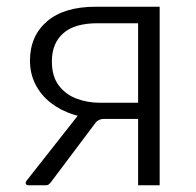

<svg xmlns="http://www.w3.org/2000/svg" viewBox="-20 -550 582 570"><path d="M390 0V-197H284Q238 -197 199 -209.5Q160 -222 131 -244.5Q102 -267 85.5 -299Q69 -331 69 -370Q69 -443 119.5 -486.5Q170 -530 264 -530H454V0ZM66 0Q58 0 56.5 -4.5Q55 -9 60 -15L227 -227L293 -197Q274 -198 264 -186L131 -9Q127 -4 124 -2Q121 0 116 0ZM276 -245H390V-481H270Q201 -481 167.5 -451Q134 -421 134 -368Q134 -324 154 -297Q174 -270 206.5 -257.5Q239 -245 276 -245Z"/></svg>

Font: Libre Franklin Light
Style: Regular
Weight: 300
Designer: Pablo Impallari, Rodrigo Fuenzalida, Nhung Nguyen
Foundry: Impallari Type
Version: Version 3.000